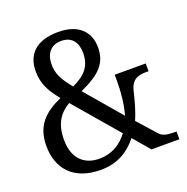

<svg xmlns="http://www.w3.org/2000/svg" viewBox="-130 -845 951 977"><g transform="rotate(-20 345.0 -357.0)"><path d="M253 10C349 10 410 -34 454 -89L530 0H681V-42H673C626 -42 606 -47 588 -67L501 -165C523 -215 536 -268 547 -313C562 -374 602 -379 643 -379H652V-421H484V-382C484 -332 479 -267 462 -207L297 -400C407 -450 452 -496 452 -582C452 -657 406 -724 287 -724C165 -724 112 -663 112 -575C112 -508 136 -463 184 -404C95 -364 33 -312 33 -199C33 -74 108 10 253 10ZM265 -437C219 -493 200 -529 200 -580C200 -638 230 -676 286 -676C346 -676 371 -635 371 -581C371 -511 338 -471 265 -437ZM265 -46C183 -46 128 -98 128 -198C128 -286 163 -333 217 -365L421 -127C386 -80 336 -46 265 -46Z"/></g></svg>

Font: Noto Serif Ethiopic SmCn
Style: Regular
Weight: 400
Width: 4
Designer: Monotype Design Team
Foundry: Monotype Imaging Inc.
Version: Version 2.102